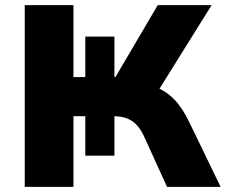

<svg xmlns="http://www.w3.org/2000/svg" viewBox="-20 -725 884 745"><path d="M76 0V-705H265V-426H311V-583H424V-426H428L592 -705H801L591 -368L528 -402Q571 -395 603.5 -378.5Q636 -362 662 -333Q688 -304 711 -258L836 0H628L538 -198Q519 -238 491.5 -256Q464 -274 420 -274H404L424 -288V-121H311V-274H265V0Z"/></svg>

Font: Nunito Sans 9pt Black
Style: Regular
Weight: 900
Version: Version 3.101;gftools[0.9.27]